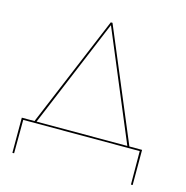

<svg xmlns="http://www.w3.org/2000/svg" viewBox="-121 -772 1047 1081"><g transform="rotate(15 402.5 -231.5)"><path d="M748 195H738L737 0H58L57 195H47V-10H121L392 -658H402L674 -10H748ZM662 -10 397 -643 133 -10Z"/></g></svg>

Font: Ysabeau Infant Hairline
Style: Regular
Weight: 100
Designer: Christian Thalmann (Catharsis Fonts)
Version: Version 0.003